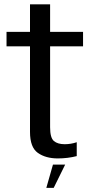

<svg xmlns="http://www.w3.org/2000/svg" viewBox="-20 -746 445 912"><path d="M254.5 6.5Q301.5 6.5 344.5 -4.5V-70.5Q317 -61 287 -61Q254 -61 236 -76.2Q218 -91.5 218 -141.5V-526H374.5V-594.5H218V-725.5H122.5V-594.5H11V-526H122.5V-119.5Q122.5 -46 159.8 -19.8Q197 6.5 254.5 6.5ZM200 146.5H235L289.5 36H231.5Z"/></svg>

Font: Anybody SemiCondensed
Style: Regular
Weight: 400
Width: 4
Version: Version 1.113;gftools[0.9.25]